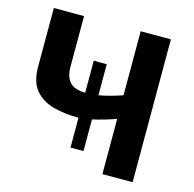

<svg xmlns="http://www.w3.org/2000/svg" viewBox="-104 -821 937 927"><g transform="rotate(15 364.0 -357.0)"><path d="M638 -714V0H487V-276Q424 -254 370 -242V-84H305V-233Q235 -233 178 -248.5Q121 -264 87 -304.5Q53 -345 53 -419V-714H204V-462Q204 -411 227 -385Q250 -359 305 -358V-518H370V-363Q396 -367 425 -375Q454 -383 487 -394V-714Z"/></g></svg>

Font: Noto IKEA Arabic
Style: Bold
Weight: 700
Designer: Monotype Design Team
Foundry: Monotype Imaging Inc.
Version: Version 1.200